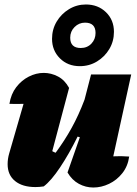

<svg xmlns="http://www.w3.org/2000/svg" viewBox="-20 -827 613 856"><path d="M281 -58 336 -215 326 -218Q288 -141 248 -81Q208 -21 175 4Q156 7 138 7Q80 7 47 -20Q14 -47 14 -95Q14 -119 21 -143L85 -364Q54 -363 22 -364Q29 -408 52.5 -438.5Q76 -469 108.5 -485.5Q141 -502 175 -502Q208 -502 238.5 -486Q269 -470 288 -435L213 -153Q220 -149 228 -146Q268 -200 299.5 -257Q331 -314 357 -383L386 -495H565L485 -130Q519 -132 556 -129Q550 -86 525.5 -55Q501 -24 466.5 -7.5Q432 9 396 9Q362 9 331.5 -7.5Q301 -24 281 -58ZM336 -532Q282 -532 247 -567Q212 -602 212 -654Q212 -696 232.5 -730.5Q253 -765 287.5 -786Q322 -807 363 -807Q417 -807 452.5 -772.5Q488 -738 488 -685Q488 -643 467.5 -608.5Q447 -574 412.5 -553Q378 -532 336 -532ZM340 -613Q369 -613 387.5 -632.5Q406 -652 406 -680Q406 -726 359 -726Q332 -726 312.5 -706.5Q293 -687 293 -659Q293 -613 340 -613Z"/></svg>

Font: Piazzolla Black
Style: Italic
Weight: 900
Italic angle: -11.3°
Designer: Juan Pablo del Peral
Foundry: Huerta Tipografica
Version: Version 1.330